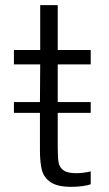

<svg xmlns="http://www.w3.org/2000/svg" viewBox="-20 -720 424 745"><path d="M204 -470V-324H332V-282H204V-147Q204 -108 207.5 -89Q211 -70 226.5 -59Q242 -48 276 -48Q302 -48 332 -55V-5Q322 -1 301 2Q280 5 257 5Q203 5 176.5 -13Q150 -31 142.5 -60.5Q135 -90 135 -138V-282H34V-324H135L136 -470H34V-526H136V-700H204V-526H332V-470Z"/></svg>

Font: Be Vietnam Light
Style: Regular
Weight: 300
Designer: Gabriel Lam
Foundry: TypeRant
Version: Version 4.000